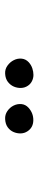

<svg xmlns="http://www.w3.org/2000/svg" viewBox="282 -1080 151 755"><g transform="rotate(-90 357.5 -702.5)"><path d="M266.6 -757.8Q284.2 -758.8 298.3 -749Q312.5 -739.3 319.8 -724.6Q327.1 -710 325.7 -693.8Q324.2 -677.7 311.5 -666Q290 -646.5 261.7 -647Q233.4 -647.5 218.8 -669.9Q210.9 -681.6 210.4 -696.3Q210 -710.9 215.8 -724.6Q221.7 -738.3 234.4 -747.6Q247.1 -756.8 266.6 -757.8ZM445.3 -757.8Q462.9 -758.8 477.1 -748.5Q491.2 -738.3 498.5 -723.6Q505.9 -709 504.4 -692.9Q502.9 -676.8 490.2 -665Q479.5 -655.3 466.3 -650.9Q453.1 -646.5 440.4 -646.5Q427.7 -646.5 416 -652.3Q404.3 -658.2 397.5 -668.9Q389.6 -680.7 389.2 -695.3Q388.7 -710 394.5 -723.6Q400.4 -737.3 413.1 -747.1Q425.8 -756.8 445.3 -757.8Z"/></g></svg>

Font: Irish Grover
Style: Regular
Weight: 400
Designer: Squid
Foundry: Font Diner, Inc DBA Sideshow
Version: Version 1.000